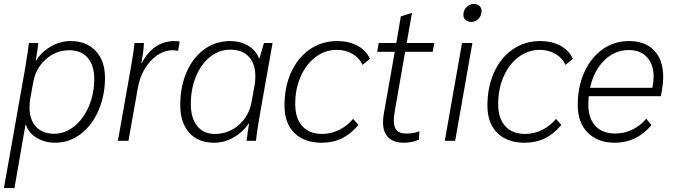

<svg xmlns="http://www.w3.org/2000/svg" viewBox="-36 -720 3444 982"><path d="M94 -378 97 -400Q106 -451 112 -500H160Q159 -486 155.5 -465Q152 -444 150 -430L147 -410H149Q174 -453 223 -481.5Q272 -510 325 -510Q406 -510 453.5 -459.5Q501 -409 501 -322Q501 -231 467.5 -154.5Q434 -78 376 -34Q318 10 246 10Q194 10 152 -15Q110 -40 97 -81H94L38 242H-16ZM446 -316Q446 -386 412.5 -424.5Q379 -463 318 -463Q250 -463 198.5 -417Q147 -371 134 -300L119 -217Q115 -196 115 -171Q115 -108 148 -72Q181 -36 242 -36Q297 -36 344 -74Q391 -112 418.5 -176.5Q446 -241 446 -316Z M634 -378Q649 -465 652 -500H700Q699 -459 689 -412L687 -397H689Q718 -453 760.5 -481.5Q803 -510 857 -510Q871 -510 883 -507L875 -460Q865 -463 846 -463Q806 -463 768.5 -437.5Q731 -412 704.5 -368Q678 -324 669 -270L621 0H567Z M886 -183Q886 -277 918.5 -351.5Q951 -426 1009 -468Q1067 -510 1142 -510Q1193 -510 1233 -486.5Q1273 -463 1289 -421H1291L1314 -500H1358L1291 -122Q1277 -39 1273 0H1225Q1230 -40 1238 -88H1236Q1205 -43 1158 -16.5Q1111 10 1059 10Q977 10 931.5 -41.5Q886 -93 886 -183ZM1251 -200 1266 -283Q1270 -304 1270 -330Q1270 -394 1236.5 -430Q1203 -466 1142 -466Q1085 -466 1039 -429.5Q993 -393 966.5 -329.5Q940 -266 940 -188Q940 -116 972.5 -75.5Q1005 -35 1063 -35Q1133 -35 1185.5 -81Q1238 -127 1251 -200Z M1419 -180Q1419 -275 1453 -350Q1487 -425 1548.5 -467.5Q1610 -510 1689 -510Q1748 -510 1792 -486.5Q1836 -463 1856 -419L1818 -388Q1802 -424 1766.5 -444.5Q1731 -465 1687 -465Q1627 -465 1578.5 -428.5Q1530 -392 1502 -329Q1474 -266 1474 -188Q1474 -115 1510 -75Q1546 -35 1612 -35Q1657 -35 1698.5 -55.5Q1740 -76 1770 -112L1797 -81Q1759 -35 1713 -12.5Q1667 10 1609 10Q1520 10 1469.5 -40Q1419 -90 1419 -180Z M1923 -94Q1923 -117 1927 -138L1983 -455H1893L1901 -500H1991L2014 -636L2067 -653H2071L2044 -500H2185L2177 -455H2036L1983 -151Q1978 -121 1978 -104Q1978 -70 1993 -53.5Q2008 -37 2042 -37Q2082 -37 2109 -49L2107 -6Q2072 10 2029 10Q1978 10 1950.5 -16.5Q1923 -43 1923 -94Z M2334 -644Q2334 -667 2350 -683.5Q2366 -700 2388 -700Q2405 -700 2416 -690Q2427 -680 2427 -664Q2427 -640 2411.5 -624Q2396 -608 2373 -608Q2356 -608 2345 -618Q2334 -628 2334 -644ZM2327 -500H2380L2292 0H2239Z M2457 -180Q2457 -275 2491 -350Q2525 -425 2586.5 -467.5Q2648 -510 2727 -510Q2786 -510 2830 -486.5Q2874 -463 2894 -419L2856 -388Q2840 -424 2804.5 -444.5Q2769 -465 2725 -465Q2665 -465 2616.5 -428.5Q2568 -392 2540 -329Q2512 -266 2512 -188Q2512 -115 2548 -75Q2584 -35 2650 -35Q2695 -35 2736.5 -55.5Q2778 -76 2808 -112L2835 -81Q2797 -35 2751 -12.5Q2705 10 2647 10Q2558 10 2507.5 -40Q2457 -90 2457 -180Z M3356 -326Q3356 -296 3350 -261L3344 -228H2975Q2973 -202 2973 -187Q2973 -115 3009 -76Q3045 -37 3111 -37Q3157 -37 3199 -57.5Q3241 -78 3269 -113L3296 -80Q3220 10 3109 10Q3021 10 2970 -41.5Q2919 -93 2919 -183Q2919 -276 2952.5 -350.5Q2986 -425 3045.5 -467.5Q3105 -510 3181 -510Q3264 -510 3310 -461.5Q3356 -413 3356 -326ZM3307 -328Q3307 -391 3273 -427.5Q3239 -464 3180 -464Q3108 -464 3054.5 -411Q3001 -358 2982 -271H3301L3302 -280Q3307 -308 3307 -328Z"/></svg>

Font: Sarabun ExtraLight
Style: Italic
Weight: 275
Italic angle: -10°
Designer: Suppakit Chalermlarp | Katatrad Co.,Ltd.
Foundry: Cadson Demak Co.,Ltd.
Version: Version 1.000; ttfautohint (v1.6)